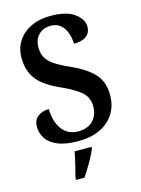

<svg xmlns="http://www.w3.org/2000/svg" viewBox="-138 -801 805 1099"><g transform="rotate(-15 264.5 -251.5)"><path d="M244 10Q167 10 121 -9.5Q75 -29 54.5 -61Q34 -93 34 -129Q34 -171 61 -191Q88 -211 126 -211Q128 -133 163 -88.5Q198 -44 256 -44Q313 -44 344.5 -76Q376 -108 376 -160Q376 -214 338.5 -246.5Q301 -279 223 -314Q130 -355 90.5 -406Q51 -457 51 -534Q51 -592 80 -635Q109 -678 158.5 -701Q208 -724 271 -724Q367 -724 414.5 -689Q462 -654 462 -609Q462 -575 437 -555Q412 -535 362 -535Q362 -566 351.5 -597Q341 -628 318.5 -648.5Q296 -669 259 -669Q215 -669 187.5 -641.5Q160 -614 160 -566Q160 -533 173 -508Q186 -483 218.5 -460.5Q251 -438 310 -412Q401 -371 443.5 -323Q486 -275 486 -199Q486 -135 456 -88Q426 -41 372 -15.5Q318 10 244 10ZM172 208Q180 176 190 136Q200 96 206 61H306V71Q298 92 283.5 119Q269 146 252.5 173Q236 200 222 221H172Z"/></g></svg>

Font: Noto Serif SemiCondensed SemiBold
Style: Regular
Weight: 600
Width: 4
Designer: Monotype Design Team
Foundry: Monotype Imaging Inc.
Version: Version 2.013; ttfautohint (v1.8.4.7-5d5b)